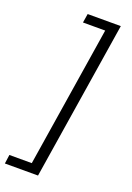

<svg xmlns="http://www.w3.org/2000/svg" viewBox="-228 -766 694 1007"><g transform="rotate(20 119.0 -262.5)"><path d="M-62 180 -55 130H70L194 -655H70L78 -705H263L123 180Z"/></g></svg>

Font: Mulish Light
Style: Italic
Weight: 300
Italic angle: -9°
Designer: Vernon Adams
Foundry: Vernon Adams
Version: Version 3.603; ttfautohint (v1.8.3)